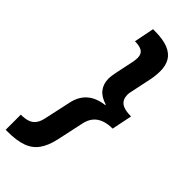

<svg xmlns="http://www.w3.org/2000/svg" viewBox="-332 -756 955 955"><g transform="rotate(45 145.5 -278.0)"><path d="M-53.7 158.2V51.8Q-26.4 51.8 -6.3 45.4Q13.7 39.1 26.4 22.9Q39.1 6.8 44.9 -21L75.7 -162.6Q86.4 -213.4 119.6 -242.7Q152.8 -272 209 -278.8L209.5 -282.7Q168 -294.9 147.9 -320.8Q127.9 -346.7 127.9 -382.8Q127.9 -395 129.9 -408.4Q131.8 -421.9 135.3 -437L154.8 -530.3Q156.2 -538.6 157 -545.7Q157.7 -552.7 157.7 -558.6Q157.7 -585 141.1 -596.4Q124.5 -607.9 89.8 -607.9L110.8 -713.9H122.1Q181.6 -713.9 217 -699.5Q252.4 -685.1 268.3 -658Q284.2 -630.9 284.2 -592.3Q284.2 -577.6 282.5 -561Q280.8 -544.4 277.8 -529.8L257.3 -432.1Q255.4 -422.4 253.2 -412.8Q251 -403.3 251 -393.6Q251 -361.3 272 -345.5Q293 -329.6 340.3 -329.6L318.4 -222.2Q283.2 -222.2 257.6 -212.4Q231.9 -202.6 216.1 -183.1Q200.2 -163.6 193.8 -132.3L163.6 7.8Q151.4 63.5 127.4 96.4Q103.5 129.4 62.7 143.8Q22 158.2 -42 158.2Z"/></g></svg>

Font: Open Sans SemiCondensed
Style: Bold Italic
Weight: 700
Width: 4
Italic angle: -12°
Designer: Monotype Design Team
Foundry: Monotype Imaging Inc.
Version: Version 3.003